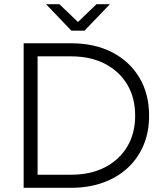

<svg xmlns="http://www.w3.org/2000/svg" viewBox="-20 -894 785 914"><path d="M92.6 -688H159V0H92.6ZM139.7 -62.3H319.3Q410.8 -62.3 479 -97.3Q547.3 -132.2 585.4 -195.5Q623.4 -258.9 623.4 -343Q623.4 -428.9 585.4 -492.2Q547.3 -555.5 479 -590.6Q410.8 -625.7 319.3 -625.7H139.7V-688H319.3Q430.2 -688 513.6 -645.1Q597.1 -602.2 643.4 -524.7Q689.8 -447.2 689.8 -343Q689.8 -265.8 663.3 -202.8Q636.8 -139.8 587.7 -94.5Q538.6 -49.3 470.4 -24.6Q402.2 0 319.3 0H139.7ZM382.4 -748H319.8L199.1 -874H262.7L351.1 -789.3L439.4 -874H503.1Z"/></svg>

Font: Roundo Variable
Style: Regular
Weight: 200
Designer: Shiva Nallaperumal
Foundry: Indian Type Foundry
Version: Version 2.000